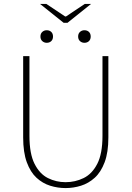

<svg xmlns="http://www.w3.org/2000/svg" viewBox="-20 -946 670 978"><path d="M314 12Q274 12 235.5 0Q197 -12 166 -40.5Q135 -69 116.5 -119.5Q98 -170 98 -246V-660H130V-254Q130 -163 156 -111.5Q182 -60 224 -39Q266 -18 314 -18Q363 -18 406 -39Q449 -60 475.5 -111.5Q502 -163 502 -254V-660H532V-246Q532 -170 513 -119.5Q494 -69 462.5 -40.5Q431 -12 392.5 0Q354 12 314 12ZM218 -728Q205 -728 195.5 -736.5Q186 -745 186 -760Q186 -775 195.5 -783.5Q205 -792 218 -792Q232 -792 241 -783.5Q250 -775 250 -760Q250 -745 241 -736.5Q232 -728 218 -728ZM410 -728Q397 -728 387.5 -736.5Q378 -745 378 -760Q378 -775 387.5 -783.5Q397 -792 410 -792Q424 -792 433 -783.5Q442 -775 442 -760Q442 -745 433 -736.5Q424 -728 410 -728ZM304 -830 184 -926H216L312 -862H316L412 -926H444L324 -830Z"/></svg>

Font: Source Sans 3
Style: Regular
Weight: 200
Designer: Paul D. Hunt
Foundry: Adobe
Version: Version 3.046;hotconv 1.0.118;makeotfexe 2.5.65603